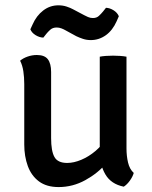

<svg xmlns="http://www.w3.org/2000/svg" viewBox="-20 -712 587 740"><path d="M467.5 -140Q467.5 -111 473.5 -85.5Q479.5 -60 495.5 -45.5Q491.5 -31 480.5 -15.8Q469.5 -0.5 457 7.5Q408 -2.5 386.2 -39.8Q364.5 -77 364.5 -125V-493.5Q374.5 -495.5 388.2 -496.5Q402 -497.5 416 -497.5Q430 -497.5 443.5 -496.5Q457 -495.5 467.5 -493.5ZM73.5 -388Q73.5 -414 70 -437.2Q66.5 -460.5 57.5 -478Q68.5 -487.5 86 -493.8Q103.5 -500 122 -500Q152 -500 164.5 -483.5Q177 -467 177 -434.5V-180Q177 -130 189.8 -107Q202.5 -84 239 -84Q264.5 -84 293.5 -96.2Q322.5 -108.5 348.5 -130.5Q374.5 -152.5 390.5 -182V-83.5Q357.5 -44.5 309 -17.8Q260.5 9 206 9Q159.5 9 130.2 -12.8Q101 -34.5 87.2 -72Q73.5 -109.5 73.5 -155ZM231 -596Q226 -599 217 -602.5Q208 -606 198.5 -606Q183 -606 173.5 -597.2Q164 -588.5 158.5 -581.5L147 -567Q132 -567.5 117.2 -576.5Q102.5 -585.5 97 -599L106 -618.5Q120.5 -651.5 146.5 -671.5Q172.5 -691.5 205 -691.5Q222.5 -691.5 237.2 -686.5Q252 -681.5 261 -676.5L304.5 -653.5Q310 -650.5 319 -646.5Q328 -642.5 338 -642.5Q352.5 -642.5 361.2 -650.8Q370 -659 377 -667.5L388.5 -682Q403 -681.5 417.5 -672.5Q432 -663.5 438 -649.5L429.5 -630Q414 -595 387.8 -576.2Q361.5 -557.5 330 -557.5Q314 -557.5 299.8 -562.2Q285.5 -567 274 -572.5Z"/></svg>

Font: Signika
Style: Regular
Weight: 400
Designer: Anna Giedry
Foundry: Anna Giedry
Version: Version 2.001